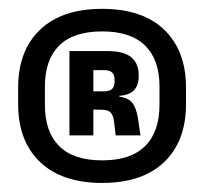

<svg xmlns="http://www.w3.org/2000/svg" viewBox="-20 -669 462 434"><path d="M211 -255.5Q120 -255.5 70.5 -302.8Q21 -350 21 -434V-470.5Q21 -554.5 70.5 -601.8Q120 -649 211 -649Q302 -649 351.2 -601.8Q400.5 -554.5 400.5 -470.5V-434Q400.5 -350 351.2 -302.8Q302 -255.5 211 -255.5ZM211 -306.5Q275.5 -306.5 308 -338.8Q340.5 -371 340.5 -432V-473.5Q340.5 -534 308 -566Q275.5 -598 211 -598Q146 -598 113.8 -566Q81.5 -534 81.5 -473.5V-432Q81.5 -371 113.8 -338.8Q146 -306.5 211 -306.5ZM297.5 -363H241.5L238 -392.5Q236 -409 229.8 -415Q223.5 -421 209 -421L174 -421.5V-462.5H215Q228 -462.5 233.5 -468.2Q239 -474 239 -485V-488.5Q239 -499.5 233.5 -505Q228 -510.5 215.5 -510.5H174V-553.5H223.5Q260 -553.5 276.8 -539.5Q293.5 -525.5 293.5 -499V-496Q293.5 -476.5 283 -465.2Q272.5 -454 250 -452.5V-445L242 -451.5Q268 -449.5 278 -437.8Q288 -426 292 -401ZM191 -363H137V-553.5H191V-448V-431Z"/></svg>

Font: Anek Kannada Medium
Style: Bold
Weight: 700
Version: Version 1.003